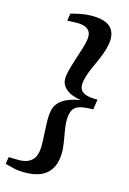

<svg xmlns="http://www.w3.org/2000/svg" viewBox="-145 -912 761 1132"><g transform="rotate(15 235.5 -346.5)"><path d="M268 -844.5Q353.5 -844.5 386.2 -810Q419 -775.5 409.5 -713.5Q404 -679.5 391.5 -646Q379 -612.5 364 -580.5Q349 -548.5 336.8 -517.8Q324.5 -487 319.5 -457.5Q316 -434 321.5 -415.5Q327 -397 351.8 -386Q376.5 -375 429 -375.5L419.5 -313.5Q367 -313.5 339.8 -305.2Q312.5 -297 301.5 -281Q290.5 -265 287 -242Q282.5 -212.5 286.2 -181Q290 -149.5 296.2 -116.5Q302.5 -83.5 306.2 -49.5Q310 -15.5 304.5 19Q295.5 81.5 251.5 116Q207.5 150.5 122 150.5Q88 150.5 60.5 144.2Q33 138 4 130L11 87Q18.5 87.5 30.5 87.8Q42.5 88 54.2 88.2Q66 88.5 73.5 88.5Q97.5 88.5 119.5 81.5Q141.5 74.5 157.5 56.5Q173.5 38.5 178.5 5.5Q182 -16 181 -46Q180 -76 178 -109.5Q176 -143 175.2 -175.2Q174.5 -207.5 178.5 -233.5Q184.5 -270.5 207.2 -293.5Q230 -316.5 264 -329.2Q298 -342 335.5 -347.5Q299.5 -352.5 269.8 -366.2Q240 -380 224.2 -404Q208.5 -428 214 -465.5Q218 -491 227 -522Q236 -553 246.8 -585.5Q257.5 -618 266.5 -647.2Q275.5 -676.5 279 -698.5Q284.5 -732 273.8 -749.8Q263 -767.5 243 -774.5Q223 -781.5 199 -781.5Q191 -781.5 179.2 -781Q167.5 -780.5 155.8 -780.2Q144 -780 136 -779.5L143 -824Q173 -832 203.8 -838.2Q234.5 -844.5 268 -844.5Z"/></g></svg>

Font: Merriweather 60pt
Style: Bold Italic
Weight: 700
Italic angle: -7.8°
Version: Version 2.101